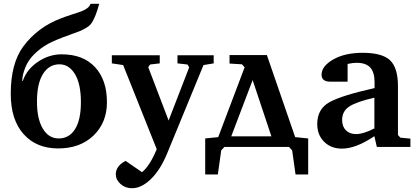

<svg xmlns="http://www.w3.org/2000/svg" viewBox="-20 -779 2206 1018"><path d="M37 -282Q37 -442 103 -532Q179 -635 304 -682Q327 -691 361 -702Q395 -713 410.5 -718.5Q426 -724 441 -734.5Q456 -745 460 -759H506Q496 -722 487 -699.5Q478 -677 468.5 -661Q459 -645 440.5 -633.5Q422 -622 404 -614.5Q386 -607 349 -594Q275 -568 235 -546.5Q195 -525 159 -489Q129 -459 113.5 -419.5Q98 -380 98 -350H101Q121 -410 180 -450.5Q239 -491 307 -491Q421 -491 484 -423Q547 -355 547 -237Q547 -129 476 -60.5Q405 8 288 8Q173 8 105 -68Q37 -144 37 -282ZM176 -240Q176 -149 207 -97Q238 -45 291 -45Q347 -45 378 -94.5Q409 -144 409 -237Q409 -334 377.5 -386Q346 -438 295 -438Q240 -438 208 -387Q176 -336 176 -240Z M573 -443V-486H827V-443L776 -437L766 -423L874 -140L983 -422L974 -437L921 -443V-486H1113V-443L1059 -434L866 35Q830 122 780 170.5Q730 219 680 219Q644 219 619 196.5Q594 174 594 145Q594 101 646 74L733 134Q774 101 811 12L633 -434Z M1068 -45 1137 -52 1277 -422 1263 -438 1197 -442V-487H1395L1545 -52L1614 -45V146H1547L1529 18L1512 0H1170L1153 18L1135 146H1068ZM1206 -56H1419L1320 -353H1319Z M1662 -121Q1662 -201 1726.5 -237Q1791 -273 1966 -312V-342Q1966 -396 1943 -421Q1920 -446 1871 -446Q1850 -446 1823 -440V-346H1731Q1685 -346 1685 -383Q1685 -428 1746.5 -463.5Q1808 -499 1903 -499Q2007 -499 2048.5 -459Q2090 -419 2090 -322V-63L2103 -49L2156 -44V0H1978L1965 -57Q1867 9 1793 9Q1735 9 1698.5 -27.5Q1662 -64 1662 -121ZM1794 -143Q1794 -108 1814 -88Q1834 -68 1868 -68Q1906 -68 1965 -98V-261Q1872 -240 1833 -215Q1794 -190 1794 -143Z"/></svg>

Font: Khartiya
Style: Bold
Weight: 700
Version: Version 1.0.2